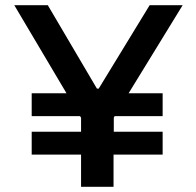

<svg xmlns="http://www.w3.org/2000/svg" viewBox="-20 -719 755 739"><path d="M102 -212H292V-266L288 -272H102V-360H236L35 -699H164L353 -378H360L556 -699H683L475 -360H606V-272H421L418 -266V-212H606V-124H417V0H292V-124H102Z"/></svg>

Font: Montserrat_am3
Style: Regular
Weight: 400
Designer: Julieta Ulanovsky
Foundry: Julieta Ulanovsky, Armenina letters added by Vahan Hovhannisyan
Version: Version 2.001